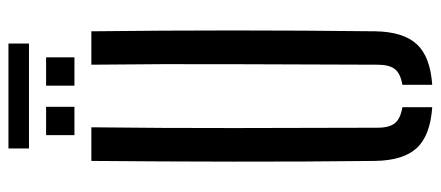

<svg xmlns="http://www.w3.org/2000/svg" viewBox="-314 -722 1042 454"><g transform="rotate(-90 207.0 -495.0)"><path d="M53.5 -129Q51.5 -298.5 51.8 -464.8Q52 -631 53.5 -800H133Q131 -631 131.2 -461.5Q131.5 -292 132 -123Q132 -95.5 142.8 -82.2Q153.5 -69 180.5 -64.5V6Q113.5 1.5 84 -30.5Q54.5 -62.5 53.5 -129ZM233.5 6V-64.5Q260 -69 270.5 -82.2Q281 -95.5 281 -123Q281.5 -292 282.2 -461.5Q283 -631 281 -800H360Q362 -631 362 -464.8Q362 -298.5 360 -129Q359 -62.5 329.5 -30.5Q300 1.5 233.5 6ZM231.5 -840V-907H298.5V-840ZM114.5 -840V-907H181.5V-840ZM83 -996H331V-947.5H83Z"/></g></svg>

Font: Big Shoulders Stencil Text
Style: Regular
Weight: 400
Designer: Patric King
Foundry: XO Type Co
Version: Version 1.000